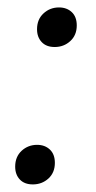

<svg xmlns="http://www.w3.org/2000/svg" viewBox="-20 -481 253 506"><path d="M124.1 -357.1Q102 -357.1 89.8 -370.2Q77.6 -383.2 77.6 -403.9Q77.6 -430 94.7 -445.7Q111.7 -461.4 135.5 -461.4Q155.9 -461.4 169.1 -449.1Q182.3 -436.7 182.3 -414Q182.3 -388.2 165.2 -372.7Q148.2 -357.1 124.1 -357.1ZM66.5 5Q44.4 5 32.2 -8Q20 -21 20 -41.8Q20 -67.8 37 -83.6Q54.1 -99.3 77.8 -99.3Q98.2 -99.3 111.4 -86.9Q124.6 -74.5 124.6 -51.8Q124.6 -26.1 107.6 -10.5Q90.5 5 66.5 5Z"/></svg>

Font: Bitter Thin
Style: Italic
Weight: 100
Italic angle: -9°
Designer: Sol Matas, and Bitter project Authors
Foundry: Sol Matas
Version: Version 2.002